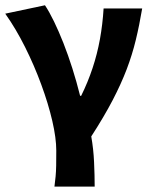

<svg xmlns="http://www.w3.org/2000/svg" viewBox="-21 -528 574 725"><path d="M184.6 176.7Q187.2 156.2 189 138Q190.7 119.9 191.1 97.4Q191.5 74.9 191.5 40.7Q191.5 -6.4 176.5 -71.3Q161.5 -136.2 134.9 -208.5Q108.4 -280.8 73.5 -350.6Q38.6 -420.3 -1.2 -476.4L148.8 -508.1Q165.2 -483.5 183 -446.8Q200.8 -410.1 218.5 -365.3Q236.1 -320.5 252.3 -269.6Q268.4 -218.8 281.5 -166.2H285.5Q311 -217.9 328.6 -271.1Q346.2 -324.2 356.4 -380.2Q366.5 -436.1 370.2 -496.1H515.9Q505.3 -432.8 491.8 -377.2Q478.4 -321.7 457.4 -266.4Q436.3 -211.1 404.3 -149.6Q372.3 -88.1 323.6 -12.8Q331.9 33.8 334.2 84.2Q336.5 134.7 336.5 176.7Z"/></svg>

Font: Source Sans 3 Variable
Style: Regular
Weight: 200
Designer: Paul D. Hunt
Foundry: Adobe Systems Incorporated
Version: Version 3.026